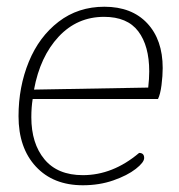

<svg xmlns="http://www.w3.org/2000/svg" viewBox="-20 -540 532 570"><path d="M35 -195Q35 -282 65.5 -356.5Q96 -431 154 -475.5Q212 -520 290 -520Q371 -520 417 -471Q463 -422 463 -338Q463 -315 459.5 -287.5Q456 -260 449 -246H77Q73 -221 73 -192Q73 -114 112 -67Q151 -20 226 -20Q315 -20 393 -86Q408 -86 408 -71Q408 -58 383 -38.5Q358 -19 316.5 -4.5Q275 10 226 10Q138 10 86.5 -45.5Q35 -101 35 -195ZM420 -280Q423 -306 423 -328Q423 -404 390.5 -447Q358 -490 289 -490Q209 -490 154 -431Q99 -372 81 -274Z"/></svg>

Font: Thasadith
Style: Italic
Weight: 400
Italic angle: -9°
Designer: Cadson Demak Co.,Ltd.
Foundry: Cadson Demak Co.,Ltd.
Version: Version 1.000; ttfautohint (v1.6)